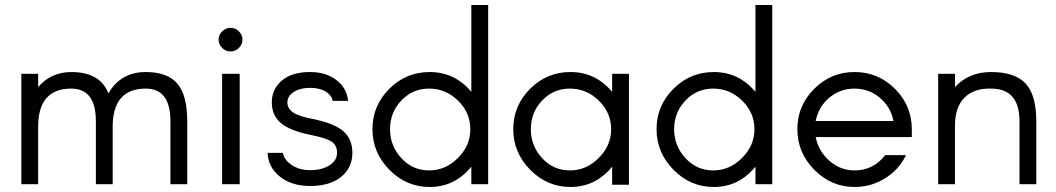

<svg xmlns="http://www.w3.org/2000/svg" viewBox="-20 -734 4209 765"><path d="M561 -447Q647 -447 686.5 -401Q726 -355 726 -251V0H659V-251Q659 -381 561 -381Q429 -381 429 -229V0H362V-251Q362 -381 264 -381Q132 -381 132 -229V0H65V-440H132V-387Q183 -447 264 -447Q379 -447 412 -362Q461 -447 561 -447Z M899 -529Q879 -529 865 -543Q851 -557 851 -577Q851 -595 865 -609Q879 -623 899 -623Q918 -623 932 -609Q946 -595 946 -577Q946 -557 932 -543Q918 -529 899 -529ZM865 0V-440H935V0Z M1367 -332H1306Q1301 -355 1277 -369.5Q1253 -384 1215 -384Q1176 -384 1150.5 -367.5Q1125 -351 1125 -326Q1125 -301 1148.5 -285.5Q1172 -270 1226 -260Q1311 -243 1347.5 -211.5Q1384 -180 1384 -125Q1384 -66 1339.5 -29.5Q1295 7 1215 7Q1142 7 1095.5 -30Q1049 -67 1046 -125H1107Q1112 -97 1142.5 -76.5Q1173 -56 1215 -56Q1263 -56 1293 -75.5Q1323 -95 1323 -125Q1323 -156 1300 -170.5Q1277 -185 1215 -197Q1136 -213 1099.5 -243.5Q1063 -274 1063 -326Q1063 -379 1103 -413Q1143 -447 1215 -447Q1279 -447 1320.5 -415Q1362 -383 1367 -332Z M1858 0V-70Q1792 11 1692 11Q1599 11 1531.5 -57.5Q1464 -126 1464 -219Q1464 -313 1531 -380Q1598 -447 1692 -447Q1792 -447 1858 -368V-714H1925V0ZM1690 -55Q1755 -55 1804.5 -104.5Q1854 -154 1854 -219Q1854 -285 1805 -333Q1756 -381 1690 -381Q1624 -381 1579 -333.5Q1534 -286 1534 -219Q1534 -153 1579 -104Q1624 -55 1690 -55Z M2253 11Q2160 11 2092.5 -57.5Q2025 -126 2025 -219Q2025 -313 2092 -380Q2159 -447 2253 -447Q2353 -447 2419 -368V-440H2486V2H2419V-70Q2353 11 2253 11ZM2251 -55Q2316 -55 2365.5 -104.5Q2415 -154 2415 -219Q2415 -285 2366 -333Q2317 -381 2251 -381Q2185 -381 2140 -333.5Q2095 -286 2095 -219Q2095 -153 2140 -104Q2185 -55 2251 -55Z M2990 0V-70Q2924 11 2824 11Q2731 11 2663.5 -57.5Q2596 -126 2596 -219Q2596 -313 2663 -380Q2730 -447 2824 -447Q2924 -447 2990 -368V-714H3057V0ZM2822 -55Q2887 -55 2936.5 -104.5Q2986 -154 2986 -219Q2986 -285 2937 -333Q2888 -381 2822 -381Q2756 -381 2711 -333.5Q2666 -286 2666 -219Q2666 -153 2711 -104Q2756 -55 2822 -55Z M3613 -219V-188H3230Q3241 -132 3284.5 -93.5Q3328 -55 3385 -55Q3460 -55 3507 -116H3590Q3562 -58 3506.5 -23.5Q3451 11 3385 11Q3292 11 3224.5 -57.5Q3157 -126 3157 -219Q3157 -313 3224 -380Q3291 -447 3385 -447Q3479 -447 3546 -380Q3613 -313 3613 -219ZM3385 -381Q3327 -381 3284 -344.5Q3241 -308 3230 -252H3540Q3529 -308 3485.5 -344.5Q3442 -381 3385 -381Z M3718 0V-440H3785V-387Q3840 -447 3929 -447Q4024 -447 4066.5 -401Q4109 -355 4109 -251V0H4042V-251Q4042 -381 3929 -381Q3861 -383 3823 -345Q3785 -307 3785 -234V0Z"/></svg>

Font: Arcon
Style: Regular
Weight: 400
Designer: M. Zarth
Foundry: martin zarth - visuelle & digitale kommunikation
Version: Version 1.131;PS 001.131;hotconv 1.0.70;makeotf.lib2.5.58329